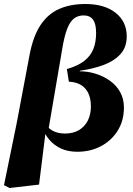

<svg xmlns="http://www.w3.org/2000/svg" viewBox="-35 -744 664 959"><path d="M13 195 -15 181 49 -132 112 -466Q130 -563 167.5 -619Q205 -675 261 -699.5Q317 -724 391 -724Q487 -724 542.5 -680Q598 -636 598 -562Q598 -508 566.5 -473.5Q535 -439 482.5 -419.5Q430 -400 366 -391L362 -388Q404 -388 443.5 -375.5Q483 -363 515 -340Q547 -317 565.5 -283.5Q584 -250 584 -207Q584 -141 553 -91.5Q522 -42 469.5 -14Q417 14 351 14Q304 14 269 -2.5Q234 -19 210.5 -47Q187 -75 176 -111L191 -131Q202 -105 228 -91Q254 -77 290 -77Q330 -77 359 -94Q388 -111 403.5 -141.5Q419 -172 419 -213Q419 -249 407.5 -275.5Q396 -302 372 -318Q348 -334 309 -336L299 -399Q354 -415 385.5 -439.5Q417 -464 431 -498.5Q445 -533 445 -579Q445 -625 429.5 -646Q414 -667 383 -667Q355 -667 335 -652Q315 -637 300.5 -600Q286 -563 275 -495L205 -85L192 -79L160 178Z"/></svg>

Font: Source Serif 4 ExtraBold
Style: Italic
Weight: 800
Italic angle: -12°
Designer: Frank Grießhammer
Foundry: Adobe Systems Incorporated
Version: Version 4.004;hotconv 1.0.116;makeotfexe 2.5.65601